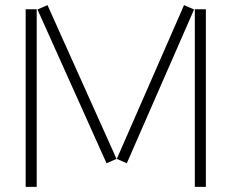

<svg xmlns="http://www.w3.org/2000/svg" viewBox="-20 -728 902 748"><path d="M126 -691 395 -92 434 -109 165 -708ZM435 -109 474 -92 736 -691 697 -708ZM80 0H123V-692H80ZM739 0H782V-692H739Z"/></svg>

Font: Anthony
Style: Regular
Weight: 400
Designer: Sun Young Oh
Foundry: Velvetyne Type Foundry
Version: Version 1.000;hotconv 1.0.109;makeotfexe 2.5.65596